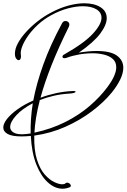

<svg xmlns="http://www.w3.org/2000/svg" viewBox="-40 -776 772 1171"><path d="M341 375Q295 375 252.5 337Q210 299 181.5 227Q153 155 148 53Q117 56 91 56Q33 56 6.5 41Q-20 26 -20 2Q-20 -22 3 -51Q26 -80 67 -109.5Q108 -139 163 -163Q182 -265 224.5 -383.5Q267 -502 339 -635Q346 -648 360 -648Q369 -648 376 -642Q383 -636 383 -626Q383 -621 380 -613Q316 -484 273.5 -376.5Q231 -269 207 -180Q252 -197 303 -208Q354 -219 407 -221Q421 -221 421 -217Q421 -213 411.5 -209.5Q402 -206 380 -205Q331 -202 286.5 -191.5Q242 -181 203 -166Q188 -108 180 -58.5Q172 -9 170 33Q273 11 357.5 -31.5Q442 -74 507 -130Q572 -186 616 -246Q644 -284 656.5 -313.5Q669 -343 669 -365Q669 -397 649 -415.5Q629 -434 596 -442.5Q563 -451 524 -451Q483 -451 441 -443.5Q399 -436 365 -423Q357 -421 354 -421Q341 -421 341 -430Q341 -439 352 -444Q475 -514 527 -571Q579 -628 579 -667Q579 -701 547.5 -719.5Q516 -738 465 -738Q425 -738 375 -725Q325 -712 272 -683Q228 -659 192.5 -626.5Q157 -594 132.5 -559.5Q108 -525 96 -494.5Q84 -464 87 -443Q87 -441 87.5 -438.5Q88 -436 88 -434Q88 -409 73 -409Q66 -409 58.5 -419Q51 -429 51 -449Q51 -479 69.5 -513Q88 -547 119.5 -581.5Q151 -616 190 -646.5Q229 -677 271 -699Q325 -728 377.5 -742Q430 -756 474 -756Q535 -756 573 -732Q611 -708 611 -665Q611 -625 572 -572Q533 -519 441 -455Q472 -460 499 -462.5Q526 -465 549 -465Q635 -465 673.5 -436.5Q712 -408 712 -363Q712 -330 693.5 -291.5Q675 -253 642 -212Q594 -153 521.5 -98Q449 -43 359.5 -3Q270 37 169 51Q167 140 185.5 198Q204 256 233 288.5Q262 321 291 334.5Q320 348 339 348Q353 348 358 343Q362 338 370 338Q378 338 385 344Q392 350 392 357Q392 363 385 366Q363 375 341 375ZM95 43Q106 43 119 41.5Q132 40 147 38Q146 -4 149 -50Q152 -96 160 -146Q96 -113 59 -72.5Q22 -32 22 -1Q22 18 40 30.5Q58 43 95 43Z"/></svg>

Font: Inspiration
Style: Regular
Weight: 400
Designer: Robert E. Leuschke
Foundry: Robert E. Leuschke
Version: Version 2.010; ttfautohint (v1.8.3)